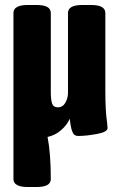

<svg xmlns="http://www.w3.org/2000/svg" viewBox="-20 -545 507 771"><path d="M410 -53Q412 -35 412 -31Q412 -15 369 -7Q326 1 294 1Q278 1 272 -12.5Q266 -26 263.5 -43Q261 -60 260 -68Q249 -43 225.5 -22.5Q202 -2 171 5Q184 71 184 174Q184 206 127 206H92Q34 206 34 174V-493Q34 -525 92 -525H127Q184 -525 184 -493V-176Q184 -143 189.5 -128.5Q195 -114 212 -114Q232 -114 242.5 -132.5Q253 -151 253 -172V-493Q253 -525 311 -525H345Q403 -525 403 -493V-176Q403 -100 410 -53Z"/></svg>

Font: Asap Condensed
Style: Bold
Weight: 700
Designer: Pablo Cosgaya
Foundry: Omnibus-Type
Version: Version 1.010; ttfautohint (v1.8)